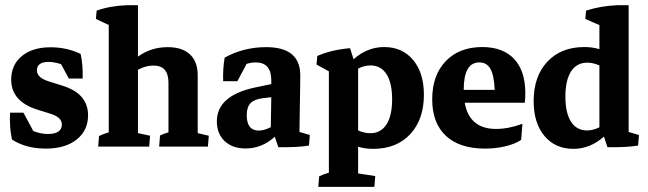

<svg xmlns="http://www.w3.org/2000/svg" viewBox="-20 -568 2512 744"><path d="M157.7 7.8Q80.1 7.8 26.4 -27.3Q16.1 -74.2 19 -131.3H70.8L108.9 -60.5Q136.7 -48.8 165.5 -48.8Q219.7 -48.8 219.7 -85.9Q219.7 -113.8 175.3 -127.4L126.5 -142.6Q23.4 -174.3 23.4 -259.3Q23.4 -316.9 64.7 -350.8Q106 -384.8 175.8 -384.8Q239.3 -384.8 292.5 -358.9Q301.8 -316.9 300.3 -263.7H246.6L216.8 -319.3Q190.9 -328.1 168 -328.1Q123 -328.1 123 -294.9Q123 -266.6 170.9 -252L219.7 -236.8Q272.9 -220.2 297.1 -191.2Q321.3 -162.1 321.3 -121.6Q321.3 -62.5 277.1 -27.3Q232.9 7.8 157.7 7.8Z M360.4 0 363.8 -41Q380.9 -49.3 401.4 -55.2V-471.2L351.6 -494.6L354.5 -526.9Q406.7 -545.4 472.7 -547.9H514.6V-348.6Q564.9 -385.3 629.9 -385.3Q686 -385.3 716.1 -357.2Q746.1 -329.1 746.1 -276.9V-52.2L789.1 -42L785.6 0H596.7L600.1 -43Q613.8 -49.8 632.8 -55.2V-247.1Q632.8 -314 574.7 -314Q545.4 -314 514.6 -297.9V-52.2L561.5 -42L558.1 0Z M931.6 7.3Q880.9 7.3 850.6 -21.2Q820.3 -49.8 820.3 -97.7Q820.3 -198.2 970.7 -229.5L1031.2 -242.2V-256.8Q1031.2 -326.2 970.7 -326.2Q953.1 -326.2 935.5 -320.3L899.9 -253.4H844.7Q843.3 -303.7 850.6 -344.7Q923.3 -385.3 1011.7 -385.3Q1143.6 -385.3 1143.6 -275.9Q1143.6 -262.2 1143.1 -233.2Q1142.6 -204.1 1142.1 -170.7Q1141.6 -137.2 1141.1 -108.2Q1140.6 -79.1 1140.6 -64.5V-56.6L1180.7 -44.9L1177.2 -3.9Q1133.3 3.4 1058.6 2.4L1044.9 -38.1Q994.6 7.3 931.6 7.3ZM936 -122.1Q936 -62 982.9 -62Q1002.9 -62 1029.3 -75.2Q1029.8 -104.5 1030.3 -134.3Q1030.8 -164.1 1031.2 -191.4L998.5 -187.5Q965.8 -183.6 950.9 -168.2Q936 -152.8 936 -122.1Z M1213.4 156.2 1216.8 115.2Q1233.9 106.9 1254.4 101.1V-291.5L1206.5 -317.9L1209.5 -351.1Q1263.7 -375 1336.4 -381.3L1350.1 -338.4Q1403.3 -385.7 1468.3 -385.7Q1539.1 -385.7 1580.8 -335.7Q1622.6 -285.6 1622.6 -200.7Q1622.6 -105 1569.6 -48.1Q1516.6 8.8 1426.3 8.8Q1393.6 8.8 1367.7 0.5V104L1434.1 114.3L1430.7 156.2ZM1415.5 -314.5Q1392.1 -314.5 1367.7 -302.2V-62.5Q1392.1 -51.8 1415 -51.8Q1455.6 -51.8 1477.5 -85.7Q1499.5 -119.6 1499.5 -183.1Q1499.5 -246.6 1477.8 -280.5Q1456.1 -314.5 1415.5 -314.5Z M1859.4 7.8Q1760.7 7.8 1707.8 -41.7Q1654.8 -91.3 1654.8 -183.1Q1654.8 -276.4 1707.3 -331.1Q1759.8 -385.7 1848.6 -385.7Q1929.2 -385.7 1972.4 -339.4Q2015.6 -293 2015.6 -206.5Q2015.6 -199.2 2015.1 -188Q2014.6 -176.8 2013.7 -169.9H1780.8Q1798.8 -68.4 1902.3 -68.4Q1951.2 -68.4 2004.4 -88.4L1999.5 -25.9Q1975.1 -9.8 1938 -1Q1900.9 7.8 1859.4 7.8ZM1776.9 -220.2V-219.7H1897Q1894.5 -275.9 1880.4 -301Q1866.2 -326.2 1837.4 -326.2Q1776.9 -326.2 1776.9 -220.2Z M2202.1 8.8Q2131.3 8.8 2089.6 -41.3Q2047.9 -91.3 2047.9 -176.3Q2047.9 -272.5 2101.1 -329.1Q2154.3 -385.7 2244.1 -385.7Q2276.9 -385.7 2302.7 -377.4V-470.7L2248 -494.6L2251 -526.9Q2308.6 -545.4 2374 -547.9H2416V-56.6L2456.1 -44.9L2452.6 -3.9Q2408.7 3.4 2334 2.4L2320.3 -38.6Q2266.6 8.8 2202.1 8.8ZM2170.9 -193.8Q2170.9 -130.4 2192.6 -96.4Q2214.4 -62.5 2254.9 -62.5Q2278.3 -62.5 2302.7 -74.7V-314.5Q2278.3 -325.2 2255.4 -325.2Q2214.8 -325.2 2192.9 -291.3Q2170.9 -257.3 2170.9 -193.8Z"/></svg>

Font: Markazi Text
Style: Bold
Weight: 700
Designer: Borna Izadpanah (Arabic designer), Fiona Ross (Arabic design director) and Florian Runge (Latin designer)
Foundry: Borna Izadpanah and Florian Runge
Version: Version 1.001; ttfautohint (v1.8.3)